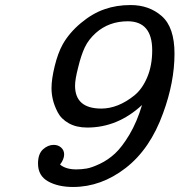

<svg xmlns="http://www.w3.org/2000/svg" viewBox="-20 -726 708 757"><path d="M129.9 -81.1Q129.9 -119.1 149.4 -137Q168.9 -154.8 191.9 -154.8Q209 -154.8 220.9 -144.3Q232.9 -133.8 232.9 -117.2Q232.9 -98.1 216.8 -77.1Q239.7 -58.1 280.8 -58.1Q300.8 -58.1 321.3 -61.5Q341.8 -64.9 373.8 -80.1Q405.8 -95.2 433.3 -120.6Q460.9 -146 490.5 -195.6Q520 -245.1 540 -312Q443.8 -223.1 324.2 -223.1Q281.2 -223.1 251.2 -240Q221.2 -256.8 207.5 -283.4Q193.8 -310.1 188.5 -333Q183.1 -356 183.1 -377.9Q183.1 -414.1 195.6 -465.1Q208 -516.1 227.1 -550.8Q252.9 -596.7 299.1 -635.3Q345.2 -673.8 393.1 -689.9Q439 -706.1 495.1 -706.1Q568.4 -706.1 618.2 -662.1Q668 -618.2 668 -514.2Q668 -402.3 623 -279.8Q572.3 -138.7 475.6 -63.7Q378.9 11.2 268.1 11.2Q209 11.2 169.4 -11Q129.9 -33.2 129.9 -81.1ZM275.9 -388.2Q275.9 -298.3 378.9 -297.9Q412.1 -297.9 445.1 -311Q478 -324.2 509.5 -349.6Q541 -375 560.5 -421.4Q580.1 -467.8 580.1 -527.8Q580.1 -641.6 483.9 -642.1Q409.7 -642.1 357.9 -596.2Q329.1 -570.3 314.5 -539.6Q299.8 -508.8 288.1 -460Q275.9 -413.1 275.9 -388.2Z"/></svg>

Font: CMU Concrete
Style: BoldItalic
Weight: 700
Italic angle: -14.04°
Version: Version 0.7.0